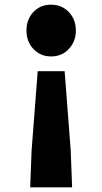

<svg xmlns="http://www.w3.org/2000/svg" viewBox="-20 -603 437 820"><path d="M109 197 115 39 141 -299H256L269 -130L282 39L288 197ZM198 -362Q153 -362 123 -393.5Q93 -425 93 -472.5Q93 -520 122.5 -551.5Q152 -583 198 -583Q244 -583 274 -551.5Q304 -520 304 -472Q304 -426 274 -394Q245 -362 198 -362Z"/></svg>

Font: GenSekiGothic TW H
Style: Regular
Weight: 900
Version: Version 1.501;PS 1;hotconv 16.6.51;makeotf.lib2.5.65220